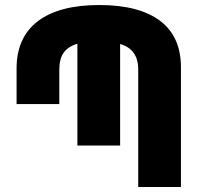

<svg xmlns="http://www.w3.org/2000/svg" viewBox="-20 -744 796 764"><path d="M700 -476V0H530V-468Q530 -548 458 -569V-165H288V-570Q251 -559 233.5 -534.5Q216 -510 216 -467V-330H46V-472Q46 -595 130.5 -659.5Q215 -724 375 -724Q533 -724 616.5 -661.5Q700 -599 700 -476Z"/></svg>

Font: Noto Sans Armenian Black Cond
Style: Regular
Weight: 900
Width: 3
Designer: Monotype Design team
Foundry: Monotype Imaging Inc.
Version: Version 1.000